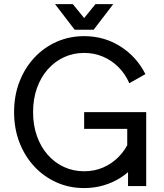

<svg xmlns="http://www.w3.org/2000/svg" viewBox="-20 -909 803 938"><path d="M611.8 -502.4 690.4 -546.9Q647.5 -631.8 568.4 -682.1Q489.3 -732.4 391.1 -732.4Q318.8 -732.4 256.6 -704.8Q194.3 -677.2 147.7 -627.2Q101.1 -577.1 75 -509.5Q48.8 -441.9 48.8 -361.3Q48.8 -280.8 75 -213.1Q101.1 -145.5 147.7 -95.5Q194.3 -45.4 256.6 -17.8Q318.8 9.8 391.1 9.8Q440.4 9.8 485.1 -3.2Q529.8 -16.1 568.4 -40.5Q606.9 -64.9 637.9 -99.1Q668.9 -133.3 690.4 -175.8L611.8 -220.2Q591.8 -174.8 558.6 -141.6Q525.4 -108.4 482.9 -90.3Q440.4 -72.3 391.1 -72.3Q337.9 -72.3 292.5 -93.3Q247.1 -114.3 213.1 -152.8Q179.2 -191.4 160.4 -244.4Q141.6 -297.4 141.6 -361.3Q141.6 -425.3 160.4 -478.3Q179.2 -531.2 213.1 -569.8Q247.1 -608.4 292.5 -629.4Q337.9 -650.4 391.1 -650.4Q440.4 -650.4 482.9 -632.3Q525.4 -614.3 558.6 -581.3Q591.8 -548.3 611.8 -502.4ZM391.1 -361.3V-279.3H601.6V-123.5L605.5 -110.8V0H694.3V-361.3ZM335.9 -888.7H249L344.7 -763.7H437.5ZM446.3 -888.7 344.7 -763.7H437.5L533.2 -888.7Z"/></svg>

Font: Giphurs
Style: Regular
Weight: 400
Version: Version 2.010